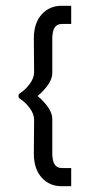

<svg xmlns="http://www.w3.org/2000/svg" viewBox="-20 -645 311 665"><path d="M110.4 -312.5Q161.1 -268.6 161.1 -233.4V-113.8Q161.1 -63 193.8 -63H226.6V0H193.8Q150.9 0 124 -30.3Q97.2 -60.5 97.2 -112.8L98.1 -230Q98.1 -249.5 84 -269.3Q69.8 -289.1 50.8 -301.8Q43.9 -305.7 43.9 -312.5Q43.9 -319.3 50.8 -323.2Q69.8 -335.9 84 -355.7Q98.1 -375.5 98.1 -395L97.2 -512.2Q97.2 -564.5 124 -594.7Q150.9 -625 193.8 -625H226.6V-562H193.8Q161.1 -562 161.1 -511.2V-391.6Q161.1 -356.4 110.4 -312.5Z"/></svg>

Font: Estedad
Style: regular
Weight: 400
Version: Version 0.7(Beta10)